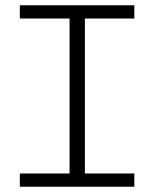

<svg xmlns="http://www.w3.org/2000/svg" viewBox="-20 -706 583 726"><path d="M243 -29V-659H301V-29ZM55 0V-50H488V0ZM55 -636V-686H488V-636Z"/></svg>

Font: BioRhyme SemiExpanded Light
Style: Regular
Weight: 300
Width: 6
Designer: Aoife Mooney
Foundry: Aoife Mooney Type
Version: Version 1.600;gftools[0.9.33]